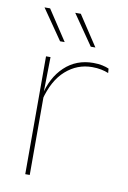

<svg xmlns="http://www.w3.org/2000/svg" viewBox="-79 -729 519 779"><g transform="rotate(10 180.0 -340.0)"><path d="M96.5 -308.5 87 -320.5 92.5 -325Q109 -402 157 -447.2Q205 -492.5 275 -492.5Q296 -492.5 312.2 -489Q328.5 -485.5 339.5 -480.5L341 -462.5Q328 -468 311 -471.5Q294 -475 273.5 -475Q212 -475 164.8 -433.2Q117.5 -391.5 96.5 -308.5ZM81 0V-485.5H99.5L97 -335L99.5 -332.5V0ZM63.5 -680 145.5 -555.5H126.5L40.5 -680ZM190 -680 272 -555.5H253L167 -680Z"/></g></svg>

Font: Anek Latin Medium Thin
Style: Regular
Weight: 250
Version: Version 1.003